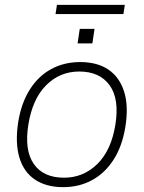

<svg xmlns="http://www.w3.org/2000/svg" viewBox="-20 -764 593 792"><path d="M240 8Q171 8 124.5 -23Q78 -54 60 -114Q42 -174 55 -260Q68 -340 103.5 -395.5Q139 -451 192 -479.5Q245 -508 311 -508Q381 -508 427 -477Q473 -446 492 -386Q511 -326 497 -240Q484 -160 448 -104.5Q412 -49 359 -20.5Q306 8 240 8ZM244 -31Q324 -31 381.5 -87.5Q439 -144 456 -250Q473 -356 432 -412.5Q391 -469 307 -469Q227 -469 170.5 -412.5Q114 -356 97 -250Q80 -144 119.5 -87.5Q159 -31 244 -31ZM209 -706 215 -744H495L489 -706ZM300 -585 309 -645H370L361 -585Z"/></svg>

Font: Mulish ExtraLight ExtraLight
Style: Italic
Weight: 250
Italic angle: -9°
Version: Version 3.603